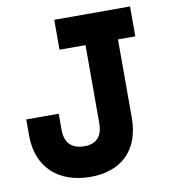

<svg xmlns="http://www.w3.org/2000/svg" viewBox="-82 -780 774 873"><g transform="rotate(-10 305.0 -343.0)"><path d="M267 23C409 23 497 -60 497 -210V-571H577V-709H227V-571H347V-210C347 -150 318 -119 263 -119C204 -119 173 -151 173 -210V-285H23V-210C23 -64 118 23 267 23Z"/></g></svg>

Font: Kalas SG
Style: Bold
Weight: 700
Designer: Kalas
Foundry: Kalas
Version: Version 2.000;FEAKit 1.0